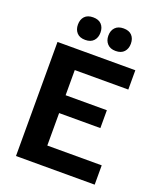

<svg xmlns="http://www.w3.org/2000/svg" viewBox="-153 -933 855 1028"><g transform="rotate(20 275.0 -419.5)"><path d="M511.7 0H63.3V-650H506.7V-540H201.7V-396.7H436.7V-295H201.7V-110H511.7ZM198.3 -710.8Q166.7 -710.8 150.4 -728.8Q134.2 -746.7 134.2 -775Q134.2 -804.2 150.4 -821.7Q166.7 -839.2 198.3 -839.2Q230 -839.2 246.2 -821.7Q262.5 -804.2 262.5 -775Q262.5 -746.7 246.2 -728.8Q230 -710.8 198.3 -710.8ZM371.7 -710.8Q340.8 -710.8 324.2 -728.8Q307.5 -746.7 307.5 -775Q307.5 -804.2 324.2 -821.7Q340.8 -839.2 371.7 -839.2Q403.3 -839.2 419.6 -821.7Q435.8 -804.2 435.8 -775Q435.8 -746.7 419.6 -728.8Q403.3 -710.8 371.7 -710.8Z"/></g></svg>

Font: Familjen Grotesk Variable
Style: Regular
Weight: 400
Designer: Anders Wikstroem, Jonas Baeckman, Matilda Gysing, Kristian Moeller
Foundry: Familjen STHLM AB
Version: Version 2.000